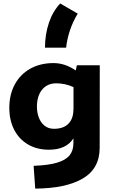

<svg xmlns="http://www.w3.org/2000/svg" viewBox="-20 -852 659 1107"><path d="M555.2 -475.6 554.7 0Q554.7 120.1 457.3 177.2Q359.9 234.4 183.1 235.4L173.8 104Q257.8 101.1 308.1 86.2Q358.4 71.3 380.9 43.9Q403.3 16.6 403.3 -26.9V-54.2Q361.8 11.2 262.2 11.2Q193.8 11.2 142.1 -18.8Q90.3 -48.8 62 -103.5Q33.7 -158.2 33.7 -230.5Q33.7 -307.1 65.4 -365.5Q97.2 -423.8 154.8 -456.1Q212.4 -488.3 288.6 -488.3Q355 -488.3 416.5 -445.8L423.3 -475.6ZM403.8 -220.7V-349.6Q379.4 -361.3 353.5 -366.5Q327.6 -371.6 304.7 -371.6Q252.9 -371.6 222.9 -335.2Q192.9 -298.8 192.9 -235.8Q192.9 -204.6 203.4 -175.5Q213.9 -146.5 236.1 -127.9Q258.3 -109.4 291.5 -109.4Q345.7 -109.4 374.5 -138.7Q403.3 -168 403.3 -221.2ZM428.2 -773.4Q399.9 -727.1 383.1 -676.3Q366.2 -625.5 361.3 -577.1H239.3Q239.7 -654.3 262 -720.5Q284.2 -786.6 327.1 -832Z"/></svg>

Font: Selawik
Style: Bold
Weight: 700
Designer: Aaron Bell
Foundry: Microsoft Corporation
Version: Version 1.01